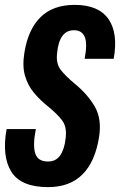

<svg xmlns="http://www.w3.org/2000/svg" viewBox="-24 -758 492 787"><path d="M173 9Q62 9 22.5 -54Q-17 -117 3 -229H123Q110 -164 120 -130.5Q130 -97 170 -96Q204 -95 222 -120Q240 -145 245 -191Q251 -237 231 -264Q211 -291 170 -324Q139 -349 114.5 -378.5Q90 -408 78.5 -447.5Q67 -487 76 -542Q91 -637 142 -687.5Q193 -738 282 -738Q380 -738 420.5 -680Q461 -622 442 -517H323Q335 -581 323 -607.5Q311 -634 280 -634Q219 -635 210 -540Q205 -497 225 -471.5Q245 -446 281 -416Q334 -373 364 -322Q394 -271 382 -196Q366 -95 314 -43Q262 9 173 9Z"/></svg>

Font: Mona Sans Condensed
Style: Bold Italic
Weight: 700
Width: 3
Italic angle: -11.7°
Designer: Deni Anggara
Foundry: GitHub
Version: Version 1.001; ttfautohint (v1.8.4.7-5d5b);gftools[0.9.31]